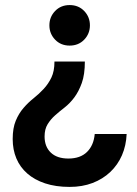

<svg xmlns="http://www.w3.org/2000/svg" viewBox="-20 -529 540 758"><path d="M315 -286Q315 -235 303 -201.5Q291 -168 273.5 -144.5Q256 -121 235.5 -105Q215 -89.1 197.5 -73.6Q180 -58.1 168 -38.6Q156 -19.1 156 9.9Q156 49.9 180.5 73.4Q205 96.9 250 96.9Q297 96.9 323.5 70.9Q350 44.9 354 -0.1H480Q478 45.9 461.5 83.9Q445 121.9 415.5 149.9Q386 177.9 345.5 193.4Q305 208.9 255 208.9Q200 208.9 158 194.9Q116 180.9 87.6 155.9Q59.1 130.9 44.6 96.4Q30.1 61.9 30.1 19.9Q30.1 -23.1 42.1 -52.1Q54.1 -81.1 72.6 -102.5Q91 -124 112.5 -141Q134 -158 152.5 -178Q171 -198 183 -223Q195 -248 195 -286ZM255 -509Q290 -509 312.5 -485.5Q335 -462 335 -429Q335 -396 312.5 -372.5Q290 -349 255 -349Q220 -349 197.5 -372.5Q175 -396 175 -429Q175 -462 197.5 -485.5Q220 -509 255 -509Z"/></svg>

Font: PT Root UI Web Bold
Style: Regular
Weight: 700
Designer: Vitaly Kuzmin
Foundry: ParaType Ltd.
Version: Version 1.000W